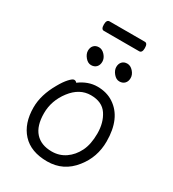

<svg xmlns="http://www.w3.org/2000/svg" viewBox="-203 -947 968 1075"><g transform="rotate(30 281.0 -409.0)"><path d="M262 -620Q262 -598 249.5 -585Q237 -572 216 -572Q195 -572 178 -592.5Q161 -613 161 -634Q161 -655 173 -668Q185 -681 206 -681Q227 -681 244.5 -661.5Q262 -642 262 -620ZM445 -620Q445 -598 432.5 -585Q420 -572 399 -572Q378 -572 361 -592.5Q344 -613 344 -634Q344 -655 356 -668Q368 -681 389 -681Q410 -681 427.5 -661.5Q445 -642 445 -620ZM411 -774H183Q165 -774 165 -805Q165 -836 184 -836H412Q430 -836 430 -805Q430 -774 411 -774ZM194 -445Q249 -486 309 -486Q369 -486 413 -457Q506 -396 506 -245Q506 -143 444 -66Q378 18 272.5 18Q167 18 111.5 -42.5Q56 -103 56 -207Q56 -287 106 -374Q126 -410 146 -432Q166 -454 176.5 -454Q187 -454 194 -445ZM267 -43Q316 -43 354.5 -69.5Q393 -96 416 -142Q439 -188 439 -258Q439 -328 406.5 -377Q374 -426 301 -426Q228 -426 175.5 -357.5Q123 -289 123 -207.5Q123 -126 160.5 -84.5Q198 -43 267 -43Z"/></g></svg>

Font: Moon Stars Kai T
Style: Regular
Weight: 400
Designer: GuiWonder
Version: Version 1.101